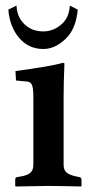

<svg xmlns="http://www.w3.org/2000/svg" viewBox="-20 -675 326 697"><path d="M40 -654.8Q41.5 -613.8 68.4 -587.4Q95.2 -561 137.2 -561Q172.9 -561 202.1 -585.7Q231.4 -610.4 233.4 -654.8L262.2 -640.1Q255.9 -568.8 217.3 -533Q178.7 -497.1 137.2 -497.1Q84 -497.1 49.6 -537.4Q15.1 -577.6 10.3 -640.1ZM210.9 -321.3V-77.1Q210.9 -57.1 222.4 -48.1Q233.9 -39.1 257.8 -34.2L268.1 -32.2Q275.9 -30.3 275.9 -22.9V0L273.9 2Q192.9 0 153.8 0L37.1 2L35.2 0V-22.9Q35.2 -30.8 42 -32.2L54.2 -34.2Q79.1 -38.1 90.1 -47.6Q101.1 -57.1 101.1 -77.1V-320.8Q101.1 -356 95.9 -366.9Q90.8 -377.9 79.1 -378.9L38.1 -382.8L36.1 -417Q169.9 -435.1 207 -446.8Q213.9 -446.8 213.9 -443.8Q210.9 -371.1 210.9 -321.3Z"/></svg>

Font: Linux Libertine
Style: Semibold
Weight: 600
Designer: Philipp H. Poll
Foundry: Philipp H. Poll
Version: Version 5.1.2 ; ttfautohint (v0.9)